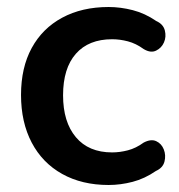

<svg xmlns="http://www.w3.org/2000/svg" viewBox="-20 -518 511 548"><path d="M290 10Q214 10 157.5 -21.5Q101 -53 70.5 -111Q40 -169 40 -247Q40 -325 70.5 -381Q101 -437 157.5 -467.5Q214 -498 290 -498Q324 -498 359 -489Q394 -480 426 -458Q446 -449 450.5 -431Q455 -413 448 -397Q441 -381 425.5 -373.5Q410 -366 390 -378Q368 -394 345 -400Q322 -406 300 -406Q233 -406 196.5 -364.5Q160 -323 160 -246Q160 -170 196.5 -126.5Q233 -83 300 -83Q322 -83 345 -89Q368 -95 390 -111Q411 -122 426 -115Q441 -108 447.5 -91.5Q454 -75 449.5 -57Q445 -39 425 -30Q393 -8 358.5 1Q324 10 290 10Z"/></svg>

Font: Chiron GoRound TC M
Style: Regular
Weight: 500
Designer: Ryoko NISHIZUKA 西塚涼子 (kana, bopomofo & ideographs); Paul D. Hunt (Latin, Greek & Cyrillic); Sandoll Communications 산돌커뮤니
Foundry: Adobe
Version: Version 1.000;hotconv 1.1.1;makeotfexe 2.6.0